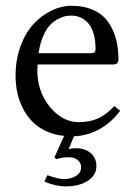

<svg xmlns="http://www.w3.org/2000/svg" viewBox="-20 -462 468 668"><path d="M220.7 85Q196.3 85 175.8 91.8L169.4 85.4L203.1 10.7Q168.5 7.3 140.1 -5.9Q111.8 -19 92.3 -39.1Q72.8 -59.1 59.6 -85Q46.4 -110.8 40.3 -139.4Q34.2 -168 34.2 -199.2Q34.2 -253.9 51.3 -300.8Q68.4 -347.7 96.2 -377.9Q124 -408.2 158.7 -425Q193.4 -441.9 229.5 -441.9Q267.6 -441.9 296.9 -430.4Q326.2 -418.9 343.8 -400.6Q361.3 -382.3 372.6 -356.9Q383.8 -331.5 387.9 -306.9Q392.1 -282.2 392.1 -254.9Q392.1 -237.8 374 -237.8H110.8Q109.9 -227.1 109.9 -217.8Q109.9 -143.1 153.6 -90.1Q197.3 -37.1 253.4 -37.1Q293.5 -37.1 322.3 -50.5Q351.1 -64 377.9 -93.3L397.9 -76.7Q369.6 -37.6 327.9 -13.7Q286.1 10.3 237.3 12.2L218.8 56.6Q230.5 53.7 244.6 53.7Q275.4 53.7 295.4 70.6Q315.4 87.4 315.4 115.7Q315.4 147.5 285.4 167Q255.4 186.5 209 186.5Q172.9 186.5 134.3 169.4L145 147.5Q182.6 161.1 202.1 161.1Q226.6 161.1 244.4 150.1Q262.2 139.2 262.2 120.1Q262.2 104.5 250.2 94.7Q238.3 85 220.7 85ZM114.3 -276.9H297.9Q312.5 -276.9 312.5 -290.5Q312.5 -323.7 304.7 -347.9Q296.9 -372.1 283.9 -384.5Q271 -397 257.3 -402.3Q243.7 -407.7 228.5 -407.7Q219.2 -407.7 209.2 -406Q199.2 -404.3 183.3 -396.5Q167.5 -388.7 154.8 -375.7Q142.1 -362.8 130.6 -337.2Q119.1 -311.5 114.3 -276.9Z"/></svg>

Font: Libertinage
Style: b
Weight: 400
Designer: OSP
Foundry: OSP
Version: Version 1.0; 2008; OFL relea